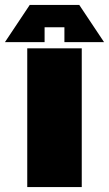

<svg xmlns="http://www.w3.org/2000/svg" viewBox="-75 -755 440 775"><path d="M35 0V-560H255V0ZM105 -585H-55L45 -735H245L345 -585H185V-645H105Z"/></svg>

Font: Tektur SemiCondensed Black
Style: Regular
Weight: 900
Width: 4
Designer: Adam Jagosz
Foundry: Adam Jagosz
Version: Version 1.005;gftools[0.9.30]